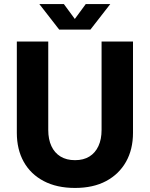

<svg xmlns="http://www.w3.org/2000/svg" viewBox="-20 -910 739 947"><path d="M350 17Q260 17 195.5 -17Q131 -51 97 -112Q63 -173 63 -255V-705H218V-269Q218 -223 233.5 -189.5Q249 -156 278.5 -138Q308 -120 350 -120Q392 -120 421 -138Q450 -156 465.5 -189.5Q481 -223 481 -269V-705H636V-255Q636 -173 601.5 -112Q567 -51 503.5 -17Q440 17 350 17ZM272 -764 174 -890H295L378 -777H320L403 -890H524L426 -764Z"/></svg>

Font: TikTok Sans 24pt
Style: Bold
Weight: 700
Version: Version 4.000